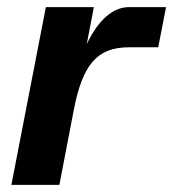

<svg xmlns="http://www.w3.org/2000/svg" viewBox="-20 -520 487 540"><path d="M12 0H147L187 -208C212 -340 254 -387 343 -387H425L447 -500H343C297 -500 256 -463 224 -396L244 -500H109Z"/></svg>

Font: Uncut Sans
Style: Bold Italic
Weight: 700
Italic angle: -11°
Designer: Kasper Nordkvist
Foundry: UNCUT.wtf
Version: Version 1.304;Glyphs 3.2 (3246)